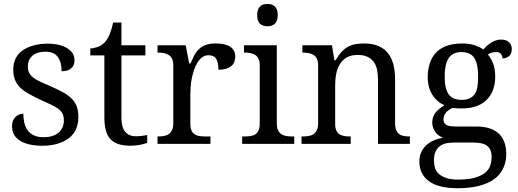

<svg xmlns="http://www.w3.org/2000/svg" viewBox="-20 -741 2669 989"><path d="M198.2 9.8Q162.1 9.8 133.3 3.4Q104.5 -2.9 84 -15.6Q63.5 -28.3 52.7 -47.1Q42 -65.9 42 -90.3Q42 -108.9 48.1 -121.6Q54.2 -134.3 63 -141.8Q71.8 -149.4 82 -152.3Q92.3 -155.3 100.1 -155.3Q100.1 -131.3 105.2 -108.9Q110.4 -86.4 122.3 -69.8Q134.3 -53.2 154.5 -43.7Q174.8 -34.2 203.6 -34.2Q229.5 -34.2 249 -40.3Q268.6 -46.4 282.2 -58.1Q295.9 -69.8 302.5 -86.2Q309.1 -102.5 309.1 -122.1Q309.1 -139.2 303.7 -152.1Q298.3 -165 285.2 -176.5Q272 -188 248.5 -199.5Q225.1 -210.9 191.4 -225.6Q155.8 -242.2 128.7 -257.6Q101.6 -272.9 83.7 -290.3Q65.9 -307.6 57.1 -330.1Q48.3 -352.5 48.3 -382.8Q48.3 -415.5 61 -440.7Q73.7 -465.8 97.2 -481.9Q120.6 -498 153.3 -507.1Q186 -516.1 226.1 -516.1Q260.3 -516.1 286.6 -509Q313 -502 330.3 -490.2Q347.7 -478.5 355.7 -463.4Q363.8 -448.2 363.8 -430.2Q363.8 -404.3 346.9 -389.2Q330.1 -374 297.4 -374Q297.4 -420.4 277.8 -447.5Q258.3 -474.6 215.3 -474.6Q190.9 -474.6 173.8 -468.8Q156.7 -462.9 145.5 -452.6Q134.3 -442.4 128.9 -428.7Q123.5 -415 123.5 -397.5Q123.5 -378.9 130.4 -365.7Q137.2 -352.5 150.9 -341.6Q164.6 -330.6 187.7 -320.1Q210.9 -309.6 242.2 -295.9Q279.3 -279.8 306.4 -264.6Q333.5 -249.5 350.8 -231.4Q368.2 -213.4 376 -190.7Q383.8 -168 383.8 -139.2Q383.8 -102.1 370.8 -74.2Q357.9 -46.4 333.3 -28.1Q308.6 -9.8 273.9 0Q239.3 9.8 198.2 9.8Z M678.2 -39.1Q695.8 -39.1 710 -41Q724.1 -43 738.3 -45.4V-5.4Q733.4 -2.9 723.1 0Q712.9 2.9 701.4 4.9Q689.9 6.8 678 8.3Q666 9.8 654.8 9.8Q618.7 9.8 592.8 2Q566.9 -5.9 550.3 -22.7Q533.7 -39.6 525.6 -67.9Q517.6 -96.2 517.6 -137.2V-455.6H445.3V-491.7Q461.4 -491.7 482.7 -499Q503.9 -506.3 519 -522.5Q534.7 -539.6 544.9 -564.5Q555.2 -589.4 563 -625H605.5V-507.8H729V-455.6H605.5V-134.3Q605.5 -85 625.2 -62Q645 -39.1 678.2 -39.1Z M1064 0H791.5V-38.1H793.5Q809.6 -38.1 824.2 -40.5Q838.9 -43 849.4 -50.3Q859.9 -57.6 866.2 -71Q872.6 -84.5 872.6 -106.9V-403.8Q872.6 -425.8 866.2 -438.5Q859.9 -451.2 848.9 -458Q837.9 -464.8 823.7 -467.5Q809.6 -470.2 793.5 -470.2H791.5V-507.8H936.5L954.6 -413.6H960.9Q970.2 -435.1 979.7 -454.1Q989.3 -473.1 1003.7 -487.1Q1018.1 -501 1038.6 -509Q1059.1 -517.1 1090.3 -517.1Q1142.1 -517.1 1167 -499.3Q1191.9 -481.4 1191.9 -449.2Q1191.9 -434.6 1187 -422.1Q1182.1 -409.7 1171.4 -400.9Q1160.6 -392.1 1144.5 -387Q1128.4 -381.8 1105 -381.8Q1105 -420.4 1093.3 -438.5Q1081.5 -456.5 1054.2 -456.5Q1036.1 -456.5 1022 -446.3Q1007.8 -436 997.3 -419.2Q986.8 -402.3 979.7 -381.1Q972.7 -359.9 968 -337.6Q963.4 -315.4 961.9 -293Q960.4 -270.5 960.4 -252V-103Q960.4 -81.5 966.6 -68.6Q972.7 -55.7 983.4 -48.8Q994.1 -42 1008.1 -40Q1022 -38.1 1038.6 -38.1H1064Z M1238.8 -38.1Q1254.4 -38.1 1269.3 -40Q1284.2 -42 1294.7 -48.8Q1305.2 -55.7 1311.5 -68.6Q1317.9 -81.5 1317.9 -103V-403.8Q1317.9 -425.8 1311.5 -438.5Q1305.2 -451.2 1294.7 -458Q1284.2 -464.8 1269.3 -467.5Q1254.4 -470.2 1238.8 -470.2H1236.8V-507.8H1405.8V-106.9Q1405.8 -84.5 1411.9 -71Q1418 -57.6 1428.7 -50.3Q1439.5 -43 1453.6 -40.5Q1467.8 -38.1 1483.9 -38.1H1495.6V0H1227.5V-38.1ZM1304.7 -663.1Q1304.7 -679.7 1308.6 -690.2Q1312.5 -700.7 1319.8 -708Q1327.1 -715.3 1336.9 -718Q1346.7 -720.7 1357.9 -720.7Q1368.7 -720.7 1378.2 -718Q1387.7 -715.3 1395.3 -708Q1402.8 -700.7 1406.7 -690.2Q1410.6 -679.7 1410.6 -663.1Q1410.6 -647 1406.7 -635.7Q1402.8 -624.5 1395.3 -618.2Q1387.7 -611.8 1378.2 -608.6Q1368.7 -605.5 1357.9 -605.5Q1346.7 -605.5 1336.9 -608.6Q1327.1 -611.8 1319.8 -618.2Q1312.5 -624.5 1308.6 -635.7Q1304.7 -647 1304.7 -663.1Z M1786.6 -38.1V0H1533.2V-38.1H1539.6Q1555.2 -38.1 1570.1 -40.5Q1585 -43 1595.5 -50.3Q1606 -57.6 1612.3 -71Q1618.7 -84.5 1618.7 -106.9V-403.8Q1618.7 -425.8 1612.3 -438.5Q1606 -451.2 1595.5 -458Q1585 -464.8 1570.1 -467.5Q1555.2 -470.2 1539.6 -470.2H1537.6V-507.8H1689.9L1702.6 -430.7H1709Q1724.1 -457.5 1740.2 -474.6Q1756.3 -491.7 1774.4 -501.2Q1792.5 -510.7 1813 -513.9Q1833.5 -517.1 1856.4 -517.1Q1894.5 -517.1 1923.8 -506.1Q1953.1 -495.1 1973.4 -473.1Q1993.7 -451.2 2004.4 -415.5Q2015.1 -379.9 2015.1 -332V-106.9Q2015.1 -84.5 2020.8 -71Q2026.4 -57.6 2036.1 -50.3Q2045.9 -43 2059.6 -40.5Q2073.2 -38.1 2089.4 -38.1H2091.3V0H1927.2V-327.1Q1927.2 -358.4 1921.9 -383.1Q1916.5 -407.7 1903.6 -424.3Q1890.6 -440.9 1870.6 -449.5Q1850.6 -458 1822.3 -458Q1789.1 -458 1767.3 -445.8Q1745.6 -433.6 1731.7 -412.1Q1717.8 -390.6 1712.2 -362.5Q1706.5 -334.5 1706.5 -302.7V-103Q1706.5 -81.5 1712.6 -68.4Q1718.8 -55.2 1730 -48.6Q1741.2 -42 1755.1 -40Q1769 -38.1 1784.7 -38.1Z M2616.2 -488.8Q2616.2 -478 2613.5 -469.2Q2610.8 -460.4 2604.7 -454.3Q2598.6 -448.2 2589.4 -444.1Q2580.1 -439.9 2568.4 -439.9Q2568.4 -445.3 2566.9 -450.7Q2565.4 -456.1 2561.5 -461.7Q2557.6 -467.3 2551.8 -470Q2545.9 -472.7 2535.6 -472.7Q2522.9 -472.7 2513.2 -470Q2503.4 -467.3 2493.2 -460Q2510.3 -439.5 2520.5 -412.8Q2530.8 -386.2 2530.8 -344.7Q2530.8 -310.5 2520.5 -280.8Q2510.3 -251 2489 -228.8Q2467.8 -206.5 2435.3 -194.6Q2402.8 -182.6 2360.8 -182.6Q2355.5 -182.6 2348.1 -182.6Q2340.8 -182.6 2334.2 -183.1Q2327.6 -183.6 2321.5 -184.1Q2315.4 -184.6 2311 -185.1Q2301.3 -180.7 2292.7 -174.8Q2284.2 -168.9 2278.3 -162.4Q2272.5 -155.8 2268.3 -146.5Q2264.2 -137.2 2264.2 -126Q2264.2 -114.7 2268.8 -107.4Q2273.4 -100.1 2281.7 -96.2Q2290 -92.3 2301 -90.8Q2312 -89.4 2324.2 -89.4H2432.1Q2474.6 -89.4 2504.4 -78.9Q2534.2 -68.4 2552.5 -49.6Q2570.8 -30.8 2579.3 -4.9Q2587.9 21 2587.9 51.3Q2587.9 91.8 2572.5 125Q2557.1 158.2 2526.6 180.9Q2496.1 203.6 2448.5 216.1Q2400.9 228.5 2337.4 228.5Q2238.3 228.5 2189.2 192.1Q2140.1 155.8 2140.1 90.3Q2140.1 63 2150.1 42.2Q2160.2 21.5 2176 6.8Q2191.9 -7.8 2213.1 -17.3Q2234.4 -26.9 2261.2 -30.8Q2249 -37.1 2239.5 -43.5Q2230 -49.8 2223.1 -59.8Q2216.3 -69.8 2211.4 -82Q2206.5 -94.2 2206.5 -109.4Q2206.5 -137.7 2221.2 -158Q2235.8 -178.2 2269.5 -199.2Q2248 -208 2231.9 -222.9Q2215.8 -237.8 2205.1 -256.1Q2194.3 -274.4 2188.7 -296.6Q2183.1 -318.8 2183.1 -341.8Q2183.1 -382.8 2194.1 -415.8Q2205.1 -448.7 2227.1 -471.2Q2249 -493.7 2282.7 -505.4Q2316.4 -517.1 2360.8 -517.1Q2377.4 -517.1 2394.3 -514.9Q2411.1 -512.7 2425.3 -507.8Q2439.5 -502.9 2450.4 -497.8Q2461.4 -492.7 2469.2 -485.8Q2476.6 -494.1 2485.8 -502.9Q2495.1 -511.7 2506.6 -519.3Q2518.1 -526.9 2531.7 -532Q2545.4 -537.1 2561 -537.1Q2575.7 -537.1 2585.7 -533.4Q2595.7 -529.8 2602.8 -522.7Q2609.9 -515.6 2613 -506.8Q2616.2 -498 2616.2 -488.8ZM2215.3 85Q2215.3 106 2220.9 124.3Q2226.6 142.6 2240.7 155Q2254.9 167.5 2278.6 175.8Q2302.2 184.1 2339.4 184.1Q2390.6 184.1 2423.3 175Q2456.1 166 2476.3 150.9Q2496.6 135.7 2504.4 114Q2512.2 92.3 2512.2 67.9Q2512.2 45.4 2505.6 31Q2499 16.6 2486.6 8.3Q2474.1 0 2456.1 -3.4Q2438 -6.8 2414.1 -6.8H2320.8Q2300.3 -6.8 2281.2 -3.4Q2262.2 0 2247.8 10.3Q2233.4 20.5 2224.4 38.1Q2215.3 55.7 2215.3 85ZM2270.5 -344.7Q2270.5 -283.7 2291.3 -255.1Q2312 -226.6 2358.4 -226.6Q2380.9 -226.6 2397.5 -233.6Q2414.1 -240.7 2424.6 -255.4Q2435.1 -270 2439 -293Q2442.9 -315.9 2442.9 -346.2Q2442.9 -411.6 2423.3 -442.1Q2403.8 -472.7 2357.4 -472.7Q2311 -472.7 2290.8 -441.2Q2270.5 -409.7 2270.5 -344.7Z"/></svg>

Font: MUA Office
Style: Regular
Weight: 400
Designer: Khon Soe Zaw Thu
Foundry: Myanmar Unicode
Version: Version 2.10 June 24, 2017